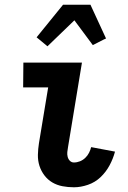

<svg xmlns="http://www.w3.org/2000/svg" viewBox="-20 -785 540 813"><path d="M293 8Q268 8 244.5 3.5Q221 -1 201.5 -12.5Q182 -24 168 -42.5Q154 -61 147 -83Q140 -105 140.5 -129.5Q141 -154 145 -179L184 -415H78L79 -520H327L268 -162Q266 -151 265 -141Q264 -131 266.5 -121Q269 -111 276 -104Q283 -97 293 -97Q306 -97 318.5 -102Q331 -107 341 -116.5Q351 -126 357 -138Q363 -150 366 -162L467 -143Q459 -113 444 -85Q429 -57 406 -35Q383 -13 352.5 -2.5Q322 8 293 8ZM181 -589 135 -627 247 -765H363L429 -622L420 -618L373 -594L295 -699Z"/></svg>

Font: Iosevka Curly Extrabold
Style: Italic
Weight: 800
Italic angle: -9°
Monospace: yes
Designer: Belleve Invis
Foundry: Belleve Invis
Version: Version 22.1.2; ttfautohint (v1.8.4)